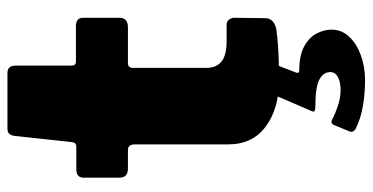

<svg xmlns="http://www.w3.org/2000/svg" viewBox="-256 -494 975 502"><g transform="rotate(-90 231.0 -242.5)"><path d="M318 -395Q305 -395 305 -382V-190Q305 -164 321.5 -150.5Q338 -137 375 -137H418Q426 -137 431 -131Q436 -125 436 -117L435 -37Q435 -13 406 -7Q384 -4 361.5 -2.5Q339 -1 316.5 -0.5Q294 0 271 0Q199 0 152 -34.5Q105 -69 105 -133V-377Q105 -395 90 -395H42Q18 -395 18 -417V-511Q18 -530 40 -530H99Q110 -530 111 -542L127 -690Q129 -710 145 -710H292Q311 -710 311 -688V-542Q311 -531 322 -531H414Q436 -531 436 -512V-417Q436 -395 411 -395ZM405 137Q405 164 386.5 183.5Q368 203 338 214Q308 225 272 225Q239 225 206 219.5Q173 214 145 200Q135 193 139 184L156 143Q159 135 168 138Q185 147 206 154Q227 161 247 161Q268 161 281 154Q294 147 294 134Q294 116 274.5 105.5Q255 95 203 95Q196 95 192.5 93Q189 91 193 83L231 -5H312L293 44Q289 53 299 53Q338 53 361.5 66Q385 79 395 98.5Q405 118 405 137Z"/></g></svg>

Font: Libre Franklin Black
Style: Regular
Weight: 900
Designer: Pablo Impallari, Rodrigo Fuenzalida, Nhung Nguyen
Foundry: Impallari Type
Version: Version 3.000